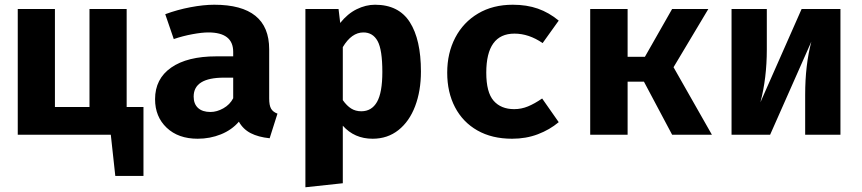

<svg xmlns="http://www.w3.org/2000/svg" viewBox="-20 -569 3640 811"><path d="M586 -117V174H467L448 0H55V-531H212V-117H358V-531H515V-117Z M1152 -89 1119 15Q1071 10 1039 -6.5Q1007 -23 989 -55Q959 -20 913 -1.5Q867 17 815 17Q733 17 684 -29.5Q635 -76 635 -150Q635 -236 703 -283.5Q771 -331 894 -331H965V-350Q965 -432 860 -432Q833 -432 792.5 -424.5Q752 -417 714 -404L678 -509Q729 -528 784.5 -538.5Q840 -549 885 -549Q1117 -549 1117 -361V-153Q1117 -124 1125 -110Q1133 -96 1152 -89ZM965 -154V-241H926Q798 -241 798 -161Q798 -130 816.5 -113Q835 -96 869 -96Q896 -96 923.5 -111.5Q951 -127 965 -154Z M1758 -267Q1758 -185 1733.5 -120.5Q1709 -56 1663 -19.5Q1617 17 1554 17Q1477 17 1428 -38V205L1270 222V-531H1410L1417 -472Q1448 -511 1486.5 -530Q1525 -549 1564 -549Q1664 -549 1711 -475.5Q1758 -402 1758 -267ZM1428 -370V-146Q1445 -122 1463.5 -110.5Q1482 -99 1506 -99Q1550 -99 1572.5 -138.5Q1595 -178 1595 -265Q1595 -359 1575 -395.5Q1555 -432 1515 -432Q1465 -432 1428 -370Z M2270 -153 2340 -53Q2302 -21 2252 -2Q2202 17 2143 17Q2058 17 1996.5 -18Q1935 -53 1902 -116Q1869 -179 1869 -262Q1869 -345 1903 -410Q1937 -475 1999.5 -512Q2062 -549 2146 -549Q2205 -549 2252 -532.5Q2299 -516 2340 -482L2272 -387Q2214 -427 2153 -427Q2034 -427 2034 -262Q2034 -179 2065 -143.5Q2096 -108 2152 -108Q2182 -108 2210 -119.5Q2238 -131 2270 -153Z M2473 -531H2631V-329H2704L2819 -531H2972L2825 -285L2987 0H2819L2700 -224H2631V0H2473Z M3530 0H3381V-169Q3381 -294 3407 -393L3233 0H3070V-531H3219V-360Q3219 -239 3192 -137L3366 -531H3530Z"/></svg>

Font: Fira Mono
Style: Bold
Weight: 700
Monospace: yes
Designer: Carrois Corporate & Edenspiekermann AG
Foundry: Carrois Corporate GbR & Edenspiekermann AG
Version: Version 3.206